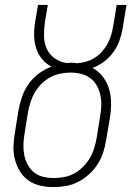

<svg xmlns="http://www.w3.org/2000/svg" viewBox="-20 -755 540 783"><path d="M198 8Q171 8 144 2Q117 -4 95.5 -19.5Q74 -35 60.5 -57.5Q47 -80 40.5 -106Q34 -132 35 -160Q36 -188 41 -215L55 -303Q60 -331 69.5 -359Q79 -387 96 -411.5Q113 -436 137.5 -454.5Q162 -473 190 -483Q167 -495 150.5 -515.5Q134 -536 126.5 -561.5Q119 -587 119 -614.5Q119 -642 124 -670L135 -735H175L163 -664Q159 -636 159.5 -608Q160 -580 170.5 -556.5Q181 -533 202.5 -517.5Q224 -502 251 -498Q256 -498 260.5 -498.5Q265 -499 270 -499Q277 -499 283.5 -498.5Q290 -498 296 -497Q314 -499 332 -504Q350 -509 366.5 -519.5Q383 -530 396 -544.5Q409 -559 418 -575.5Q427 -592 432.5 -609.5Q438 -627 441 -645L456 -735H496L480 -639Q476 -614 467 -589Q458 -564 442 -542Q426 -520 404 -503.5Q382 -487 357 -478Q382 -465 399.5 -442Q417 -419 425 -391.5Q433 -364 433 -333.5Q433 -303 428 -273L413 -185Q409 -159 401 -134Q393 -109 378.5 -86Q364 -63 343.5 -44.5Q323 -26 299 -13.5Q275 -1 249 3.5Q223 8 198 8ZM199 -29Q220 -29 241.5 -33Q263 -37 282.5 -47.5Q302 -58 318 -74Q334 -90 345.5 -109Q357 -128 363.5 -149Q370 -170 374 -191L388 -279Q392 -301 393 -323Q394 -345 389.5 -366Q385 -387 375 -405.5Q365 -424 348 -436.5Q331 -449 310 -454Q289 -459 267 -459Q246 -459 225 -454.5Q204 -450 184.5 -439.5Q165 -429 149 -413Q133 -397 122 -378Q111 -359 104.5 -338.5Q98 -318 94 -297L80 -209Q76 -187 75.5 -165Q75 -143 79 -122.5Q83 -102 93 -83.5Q103 -65 119 -52Q135 -39 156 -34Q177 -29 199 -29Z"/></svg>

Font: Iosevka Curly XLtObl
Style: Regular
Weight: 200
Italic angle: -9°
Monospace: yes
Designer: Belleve Invis
Foundry: Belleve Invis
Version: Version 11.1.0; ttfautohint (v1.8.3)